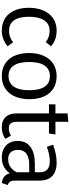

<svg xmlns="http://www.w3.org/2000/svg" viewBox="640 -1388 761 2080"><g transform="rotate(90 1020.0 -347.5)"><path d="M310 -581C158 -581 64 -461 64 -280C64 -96 159 13 310 13C375 13 432 -9 481 -50L438 -109C396 -80 362 -65 313 -65C220 -65 161 -130 161 -281C161 -433 220 -505 313 -505C362 -505 399 -491 436 -463L481 -521C429 -564 376 -581 310 -581Z M804 -581C646 -581 554 -461 554 -283C554 -103 644 13 803 13C962 13 1054 -107 1054 -285C1054 -467 964 -581 804 -581ZM804 -508C903 -508 957 -435 957 -285C957 -133 901 -60 803 -60C705 -60 651 -133 651 -283C651 -435 707 -508 804 -508Z M1449 -86C1421 -70 1397 -63 1370 -63C1319 -63 1299 -91 1299 -150V-498H1426L1436 -568H1299V-708L1208 -699V-568H1110V-498H1208V-146C1208 -42 1264 13 1358 13C1406 13 1447 0 1484 -25Z M1936 -131V-394C1936 -512 1875 -581 1740 -581C1677 -581 1616 -568 1547 -542L1570 -475C1628 -496 1680 -507 1724 -507C1806 -507 1846 -474 1846 -390V-345H1753C1597 -345 1506 -280 1506 -159C1506 -57 1573 13 1686 13C1757 13 1817 -14 1856 -75C1871 -18 1907 5 1962 13L1984 -51C1954 -62 1936 -78 1936 -131ZM1706 -56C1638 -56 1603 -94 1603 -163C1603 -244 1659 -284 1765 -284H1846V-148C1812 -87 1768 -56 1706 -56Z"/></g></svg>

Font: Glow Sans SC Normal Book
Style: Regular
Weight: 500
Designer: Ryoko NISHIZUKA (kana, bopomofo & ideographs); Paul D. Hunt (Latin, Greek & Cyrillic); Sandoll Communications, Soo-young
Version: Version 0.93